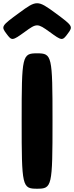

<svg xmlns="http://www.w3.org/2000/svg" viewBox="-72 -1150 452 1170"><path d="M-33 -945C0 -900 3 -901 78 -955C152 -1009 156 -1009 231 -955C305 -901 308 -900 341 -945C374 -989 372 -992 265 -1071C157 -1150 151 -1150 44 -1071C-64 -992 -66 -989 -33 -945ZM154 -825C63 -825 60 -813 60 -413C60 -12 63 0 154 0C245 0 248 -12 248 -413C248 -813 245 -825 154 -825Z"/></svg>

Font: Hussar Print
Style: Bold
Weight: 700
Foundry: Cannot Into Space Fonts
Version: Version 2.00